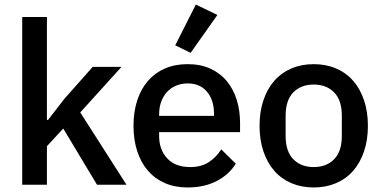

<svg xmlns="http://www.w3.org/2000/svg" viewBox="-20 -815 1686 847"><path d="M78 -740H187V-286H192L264 -379L389 -520H516L334 -319L538 0H408L259 -248L187 -170V0H78Z M808 12Q752 12 708 -7Q664 -26 633 -61.5Q602 -97 585.5 -147.5Q569 -198 569 -260Q569 -322 585.5 -372.5Q602 -423 633 -458.5Q664 -494 708 -513Q752 -532 808 -532Q865 -532 908.5 -512Q952 -492 981 -456.5Q1010 -421 1024.5 -374Q1039 -327 1039 -273V-232H682V-215Q682 -155 717.5 -116.5Q753 -78 819 -78Q867 -78 900 -99Q933 -120 956 -156L1020 -93Q991 -45 936 -16.5Q881 12 808 12ZM808 -447Q780 -447 756.5 -437Q733 -427 716.5 -409Q700 -391 691 -366Q682 -341 682 -311V-304H924V-314Q924 -374 893 -410.5Q862 -447 808 -447ZM821 -582 753 -615 844 -795 939 -749Z M1364 12Q1310 12 1265.5 -7Q1221 -26 1190 -61.5Q1159 -97 1142 -147.5Q1125 -198 1125 -260Q1125 -322 1142 -372.5Q1159 -423 1190 -458.5Q1221 -494 1265.5 -513Q1310 -532 1364 -532Q1418 -532 1462.5 -513Q1507 -494 1538 -458.5Q1569 -423 1586 -372.5Q1603 -322 1603 -260Q1603 -198 1586 -147.5Q1569 -97 1538 -61.5Q1507 -26 1462.5 -7Q1418 12 1364 12ZM1364 -78Q1420 -78 1454 -112.5Q1488 -147 1488 -216V-304Q1488 -373 1454 -407.5Q1420 -442 1364 -442Q1308 -442 1274 -407.5Q1240 -373 1240 -304V-216Q1240 -147 1274 -112.5Q1308 -78 1364 -78Z"/></svg>

Font: IBM Plex Sans Arabic Medium
Style: Regular
Weight: 500
Designer: Mike Abbink, Paul van der Laan, Pieter van Rosmalen, Wael Morcos, Khajak Apelian
Foundry: Bold Monday
Version: Version 1.1